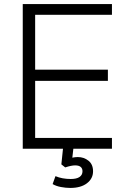

<svg xmlns="http://www.w3.org/2000/svg" viewBox="-20 -732 625 945"><path d="M153 -659V-389H511V-334H153V-53H531V0H341L336 44Q350 41 363 41Q393 41 415.5 59Q438 77 438 111Q438 147 408 170Q378 193 326 193Q304 193 280 188.5Q256 184 239 174L253 135Q286 149 328 149Q357 149 371.5 139Q386 129 386 111Q386 97 377 89.5Q368 82 350 82Q331 82 301 92L282 77L290 0H92V-712H531V-659Z"/></svg>

Font: Muli Light
Style: Regular
Weight: 300
Designer: Vernon Adams
Foundry: Vernon Adams
Version: Version 2.100